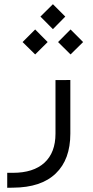

<svg xmlns="http://www.w3.org/2000/svg" viewBox="-20 -660 442 909"><path d="M171.4 -581.5 230.5 -522 289.1 -581.5 230.5 -640.1ZM254.9 -460.9 314 -402.3 373.5 -460.9 314 -520.5ZM86.9 -460.9 146.5 -402.3 205.6 -460.9 146.5 -520.5ZM41 158.2H14.2V229L42 228.5C130.9 228 198.2 205.6 244.1 161.1C290 117.2 313 54.2 313 -27.3V-281.2L242.7 -280.8V-27.3C242.7 32.7 225.1 78.6 190.4 110.4C155.8 142.1 106 158.2 41 158.2Z"/></svg>

Font: Shabnam FD Light
Style: Regular
Weight: 300
Foundry: DejaVu fonts team - Redesigned by Saber Rastikerdar - Based on Vazir font
Version: Version 5.00;October 20, 2019;FontCreator 12.0.0.2547 64-bit